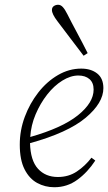

<svg xmlns="http://www.w3.org/2000/svg" viewBox="-20 -773 454 806"><path d="M309 -456Q276 -456 241.5 -434.5Q207 -413 178 -376Q149 -339 129.5 -293Q110 -247 107 -198Q241 -236 307 -289Q373 -342 373 -397Q373 -426 355.5 -441Q338 -456 309 -456ZM208 13Q169 13 136 -5Q103 -23 83 -62.5Q63 -102 63 -166Q63 -226 84 -282.5Q105 -339 141 -385Q177 -431 223.5 -458Q270 -485 321 -485Q362 -485 388 -464.5Q414 -444 414 -403Q414 -341 339.5 -278.5Q265 -216 106 -172Q108 -99 139.5 -64.5Q171 -30 223 -30Q268 -30 302.5 -53Q337 -76 364 -111L380 -99Q348 -50 305 -18.5Q262 13 208 13ZM348 -550 331 -539Q304 -574 274 -614Q244 -654 221 -684Q198 -714 198 -731Q198 -742 206 -747.5Q214 -753 224 -753Q235 -753 244 -743Q253 -733 263 -713Q280 -679 304 -634.5Q328 -590 348 -550Z"/></svg>

Font: Source Serif Pro Light
Style: Italic
Weight: 300
Italic angle: -12°
Designer: Frank Grießhammer
Foundry: Adobe Systems Incorporated
Version: Version 3.001;hotconv 1.0.111;makeotfexe 2.5.65597